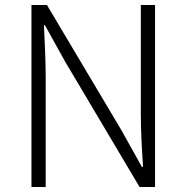

<svg xmlns="http://www.w3.org/2000/svg" viewBox="-20 -749 747 769"><path d="M106 0H163V-437C163 -509 159 -578 156 -648H160L241 -502L539 0H601V-729H544V-297C544 -226 548 -152 553 -81H548L466 -228L168 -729H106Z"/></svg>

Font: Noto Sans SC Light
Style: Regular
Weight: 300
Designer: Ryoko NISHIZUKA 西塚涼子 (kana, bopomofo & ideographs); Paul D. Hunt (Latin, Greek & Cyrillic); Sandoll Communications 산돌커뮤니
Foundry: Adobe
Version: Version 2.004;hotconv 1.0.118;makeotfexe 2.5.65603